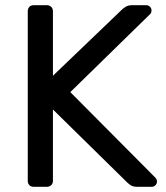

<svg xmlns="http://www.w3.org/2000/svg" viewBox="-20 -720 641 740"><path d="M110 0Q99 0 93 -6.5Q87 -13 87 -23V-676Q87 -687 93 -693.5Q99 -700 110 -700H160Q171 -700 177.5 -693.5Q184 -687 184 -676V-428L451 -684Q455 -688 464.5 -694Q474 -700 490 -700H544Q552 -700 558 -694Q564 -688 564 -680Q564 -672 560 -667L251 -365L580 -34Q585 -28 585 -20Q585 -12 579 -6Q573 0 565 0H509Q492 0 483 -6.5Q474 -13 470 -17L184 -298V-23Q184 -13 177.5 -6.5Q171 0 160 0Z"/></svg>

Font: RubikRegular
Style: Regular
Weight: 400
Designer: Hubert and Fischer
Foundry: Hubert and Fischer
Version: Version 2.300;gftools[0.9.30]